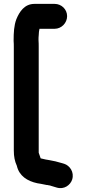

<svg xmlns="http://www.w3.org/2000/svg" viewBox="-20 -761 444 987"><path d="M261 -741H157C106 -741 80 -701 64 -662C52 -630 50 -594 50 -551C51 -540 51 -530 51 -520V13C51 44 56 68 66 90C67 91 67 92 67 93C79 143 120 170 172 181L190 184C200 187 210 187 220 190H225L226 191H230L231 192H234C236 192 238 193 241 194C247 196 254 198 261 200L271 203C310 215 342 190 351 162C363 123 338 90 310 81L300 78C278 71 252 65 227 61L215 59C211 58 196 55 189 53C186 43 183 35 179 24V-520C179 -531 179 -542 178 -555C178 -564 178 -572 179 -579C179 -594 181 -602 183 -613H261C296 -613 325 -643 325 -678C325 -713 296 -741 261 -741Z"/></svg>

Font: Electronic
Style: SuThk
Weight: 900
Version: Version 1.011